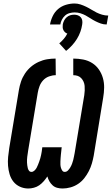

<svg xmlns="http://www.w3.org/2000/svg" viewBox="-20 -1070 639 1098"><path d="M338 8Q322 8 307 4Q292 0 281 -10Q270 -20 262.5 -33Q255 -46 251 -61Q241 -46 229.5 -33Q218 -20 204.5 -10.5Q191 -1 174 3.5Q157 8 142 8Q116 8 93.5 -2.5Q71 -13 56.5 -31.5Q42 -50 35 -73.5Q28 -97 26 -122Q24 -147 26.5 -173Q29 -199 33 -224L88 -555Q92 -579 100 -603Q108 -627 122.5 -649Q137 -671 157 -688Q177 -705 201 -716Q225 -727 249.5 -731Q274 -735 298 -735L299 -640Q280 -640 260.5 -633Q241 -626 227 -611Q213 -596 206 -577Q199 -558 196 -540L141 -209Q140 -200 138.5 -191.5Q137 -183 136 -174.5Q135 -166 134.5 -157.5Q134 -149 134.5 -140.5Q135 -132 136 -124Q137 -116 139 -108Q141 -100 146 -93.5Q151 -87 160 -87Q169 -87 177 -94.5Q185 -102 189.5 -110.5Q194 -119 197.5 -128Q201 -137 204.5 -146.5Q208 -156 210.5 -165Q213 -174 215 -183.5Q217 -193 218.5 -202Q220 -211 221 -221L222 -228H333L332 -221Q331 -211 330 -202Q329 -193 328 -183.5Q327 -174 326.5 -165Q326 -156 325.5 -146.5Q325 -137 325.5 -128Q326 -119 328.5 -110.5Q331 -102 336 -94.5Q341 -87 350 -87Q361 -87 369 -95.5Q377 -104 382.5 -113.5Q388 -123 392 -133.5Q396 -144 398.5 -154Q401 -164 403 -174.5Q405 -185 407 -195L462 -526Q464 -539 464.5 -552.5Q465 -566 464 -578.5Q463 -591 458 -602.5Q453 -614 444.5 -623Q436 -632 424.5 -636Q413 -640 399 -640V-735Q428 -735 456 -729.5Q484 -724 507 -709.5Q530 -695 545.5 -672.5Q561 -650 568.5 -623.5Q576 -597 575.5 -568.5Q575 -540 570 -511L516 -180Q512 -158 505.5 -135.5Q499 -113 488 -91.5Q477 -70 462 -51Q447 -32 427 -18.5Q407 -5 383.5 1.5Q360 8 338 8ZM266 -930Q270 -954 281.5 -978Q293 -1002 312.5 -1018.5Q332 -1035 357 -1042.5Q382 -1050 406 -1050Q424 -1050 440.5 -1044.5Q457 -1039 472.5 -1031.5Q488 -1024 502.5 -1015Q517 -1006 532 -998.5Q547 -991 564 -986Q581 -981 599 -981L590 -930Q572 -930 556.5 -935.5Q541 -941 526 -948.5Q511 -956 497.5 -965Q484 -974 470 -981.5Q456 -989 440 -994Q424 -999 407 -999Q393 -999 378 -995Q363 -991 352 -981Q341 -971 334 -957.5Q327 -944 325 -930ZM358 -779 319 -822Q333 -834 345 -848Q357 -862 365 -878Q358 -880 352 -885.5Q346 -891 342.5 -898Q339 -905 338.5 -913.5Q338 -922 339 -930Q341 -941 346.5 -952Q352 -963 361 -971Q370 -979 381 -982.5Q392 -986 404 -986Q415 -986 425 -982.5Q435 -979 442 -971Q449 -963 450.5 -952Q452 -941 450 -930Q447 -909 439.5 -888Q432 -867 420 -847.5Q408 -828 392 -810.5Q376 -793 358 -779Z"/></svg>

Font: Iosevka QP
Style: Bold Italic
Weight: 700
Italic angle: -9°
Designer: Belleve Invis
Foundry: Belleve Invis
Version: Version 20.0.0; ttfautohint (v1.8.4)